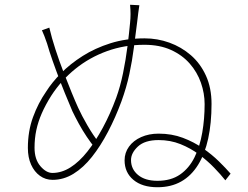

<svg xmlns="http://www.w3.org/2000/svg" viewBox="-20 -788 1040 806"><path d="M565 -766Q563 -755 560.5 -734.5Q558 -714 556 -697Q549 -643 542 -588Q535 -533 523 -477Q511 -421 490 -363Q465 -295 433.5 -235Q402 -175 366 -129.5Q330 -84 288.5 -58.5Q247 -33 201 -33Q171 -33 147.5 -50Q124 -67 110.5 -97Q97 -127 97 -167Q97 -237 118.5 -296Q140 -355 174 -404Q198 -442 236.5 -481Q275 -520 327 -553Q379 -586 444 -606.5Q509 -627 587 -627Q641 -627 691 -609Q741 -591 781 -556.5Q821 -522 844.5 -470.5Q868 -419 868 -352Q868 -271 854 -206.5Q840 -142 811.5 -96Q783 -50 740.5 -26Q698 -2 641 -2Q577 -2 540 -33Q503 -64 503 -115Q503 -147 521.5 -172.5Q540 -198 572.5 -212.5Q605 -227 646 -227Q701 -227 747.5 -209.5Q794 -192 832 -165.5Q870 -139 899 -110.5Q928 -82 948 -59L926 -31Q907 -55 879 -84Q851 -113 815.5 -139.5Q780 -166 737.5 -183Q695 -200 646 -200Q588 -200 559 -173Q530 -146 530 -116Q530 -78 559.5 -53.5Q589 -29 641 -29Q698 -29 736 -55.5Q774 -82 796.5 -127.5Q819 -173 829 -231Q839 -289 839 -351Q839 -396 823.5 -440.5Q808 -485 776.5 -521Q745 -557 697.5 -578.5Q650 -600 586 -600Q503 -600 429.5 -573.5Q356 -547 296.5 -499Q237 -451 195 -386Q171 -348 155.5 -312.5Q140 -277 132.5 -242Q125 -207 125 -168Q125 -119 149.5 -90.5Q174 -62 200 -62Q239 -62 276 -85.5Q313 -109 347 -152Q381 -195 412 -252.5Q443 -310 468 -378Q485 -425 496.5 -481Q508 -537 515 -592.5Q522 -648 526 -692Q528 -711 528 -729Q528 -747 526 -768ZM187 -672Q197 -629 213 -580Q229 -531 247 -484.5Q265 -438 281 -399Q297 -360 308 -336Q323 -303 347 -261.5Q371 -220 395 -190L379 -167Q363 -186 344.5 -213.5Q326 -241 310.5 -269.5Q295 -298 284 -321Q271 -351 252.5 -396.5Q234 -442 216.5 -489.5Q199 -537 188 -571Q183 -589 177.5 -605.5Q172 -622 166.5 -636Q161 -650 156 -661Z"/></svg>

Font: Noto Sans SC Thin Thin
Style: Regular
Weight: 250
Version: Version 2.004-H2;hotconv 1.0.118;makeotfexe 2.5.65603